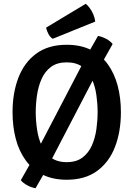

<svg xmlns="http://www.w3.org/2000/svg" viewBox="-20 -932 702 1010"><path d="M438 -642 495.5 -743Q516 -739.5 538.2 -727.8Q560.5 -716 572.5 -700.5L504.5 -579.5L225 -42.5L167 58Q146.5 55 124.2 43.2Q102 31.5 89.5 16L158 -105ZM168 -342Q168 -298 174.8 -251.8Q181.5 -205.5 199 -166.2Q216.5 -127 248.5 -103Q280.5 -79 331 -79Q381.5 -79 413.5 -103Q445.5 -127 463 -166.2Q480.5 -205.5 487 -251.8Q493.5 -298 493.5 -342Q493.5 -386 487 -432Q480.5 -478 463 -517.2Q445.5 -556.5 413.5 -580.2Q381.5 -604 331 -604Q280.5 -604 248.5 -580.2Q216.5 -556.5 199 -517.2Q181.5 -478 174.8 -432Q168 -386 168 -342ZM46 -342Q46 -443.5 77 -523.8Q108 -604 171.2 -650.2Q234.5 -696.5 331 -696.5Q404 -696.5 457.8 -669.8Q511.5 -643 546.5 -594.8Q581.5 -546.5 598.8 -482Q616 -417.5 616 -342Q616 -240 585.2 -159.8Q554.5 -79.5 491.2 -33Q428 13.5 331 13.5Q258 13.5 204.2 -13.2Q150.5 -40 115.2 -88.5Q80 -137 63 -201.5Q46 -266 46 -342ZM431 -912Q441.5 -904 452.5 -889Q463.5 -874 471.2 -855.5Q479 -837 481 -818.5L257.5 -728Q244 -736 234.5 -753.8Q225 -771.5 223 -787Z"/></svg>

Font: Signika Medium
Style: Regular
Weight: 500
Designer: Anna Giedry
Foundry: Anna Giedry
Version: Version 2.000